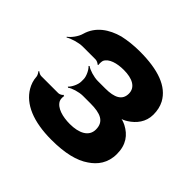

<svg xmlns="http://www.w3.org/2000/svg" viewBox="-140 -685 841 841"><g transform="rotate(45 281.0 -264.0)"><path d="M384 -160C384 -116 342 -96 286 -96C241 -96 198 -108 184 -136C180 -143 180 -160 182 -165L176 -167C174 -162 162 -156 155 -156H49C42 -156 32 -161 28 -165L25 -162C29 -158 35 -148 36 -141C37 -119 44 -99 54 -82C89 -23 164 10 278 10C362 10 421 -5 461 -33C497 -57 525 -93 525 -149C525 -207 498 -241 458 -262C446 -268 429 -274 419 -273L420 -269C429 -270 446 -277 456 -284C489 -305 516 -338 516 -384C516 -409 511 -431 501 -450C468 -511 392 -538 278 -538C242 -538 206 -534 175 -527C116 -511 65 -477 48 -417C42 -394 21 -367 6 -357L8 -354C23 -364 61 -376 86 -376H165C173 -376 184 -371 188 -366L192 -368C190 -372 191 -388 193 -394C205 -420 244 -431 286 -431C338 -431 375 -413 375 -373C375 -332 342 -316 286 -316H239C215 -316 180 -327 168 -337L164 -334C176 -324 190 -296 190 -278V-263C190 -244 176 -216 164 -206L168 -203C180 -213 215 -224 239 -224H286C348 -224 384 -209 384 -160Z"/></g></svg>

Font: Asimov
Style: EdgeWide
Weight: 500
Designer: Google
Version: Version 2.000980: 2014